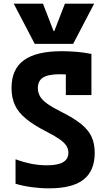

<svg xmlns="http://www.w3.org/2000/svg" viewBox="-20 -1020 590 1050"><path d="M55 -1000H215L273 -850H277L335 -1000H495L380 -780H170ZM248 10Q200 10 153 3.5Q106 -3 65 -15V-149Q108 -133 150.5 -124.5Q193 -116 236 -116Q296 -116 325 -133Q354 -150 354 -185Q354 -205 343.5 -222Q333 -239 308 -257Q283 -275 240 -297Q167 -334 123.5 -369.5Q80 -405 61.5 -445.5Q43 -486 43 -539Q43 -642 111 -691Q179 -740 318 -740Q357 -740 399 -736.5Q441 -733 480 -725V-500H340V-671L378 -610Q363 -612 343.5 -613Q324 -614 308 -614Q244 -614 215.5 -596Q187 -578 187 -538Q187 -514 199 -493Q211 -472 239.5 -452Q268 -432 316 -408Q384 -374 424 -341.5Q464 -309 481 -271.5Q498 -234 498 -184Q498 -86 437 -38Q376 10 248 10Z"/></svg>

Font: M PLUS Code Latin SemiExpanded
Style: Bold
Weight: 700
Width: 6
Designer: Coji Morishita
Foundry: UNDERFOREST DESIGN
Version: Version 1.002; ttfautohint (v1.8.3)